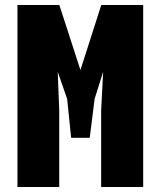

<svg xmlns="http://www.w3.org/2000/svg" viewBox="-20 -745 640 765"><path d="M49.5 -725H216.5L300.5 -466L383.5 -725H550.5V0H383V-304.5L391 -459L357 -351L337.5 -196H263.5L247.5 -351L210 -459L216 -304.5V0H49.5Z"/></svg>

Font: JuliaMono Black
Style: Regular
Weight: 900
Monospace: yes
Designer: cormullion
Foundry: corm
Version: Version 0.054; ttfautohint (v1.8.4)